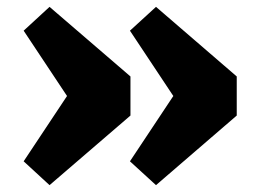

<svg xmlns="http://www.w3.org/2000/svg" viewBox="-20 -541 764 560"><path d="M360.5 -204 124.5 -1 49 -70.5 175.5 -261 49 -451.5 124.5 -521 360.5 -318ZM670.5 -204 435 -1 359 -70.5 485.5 -261 359 -451.5 435 -521 670.5 -318Z"/></svg>

Font: Newsreader Caption
Style: Bold
Weight: 700
Designer: Hugues Gentile
Foundry: Production Type
Version: Version 1.001